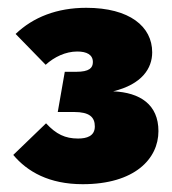

<svg xmlns="http://www.w3.org/2000/svg" viewBox="-20 -777 440 492"><path d="M201 -757C126 -757 65 -733 20 -690L97 -611C119 -631 148 -645 178 -645C202 -645 218 -637 218 -618C218 -603 209 -593 175 -593H146L128 -490H170C209 -490 223 -477 223 -453C223 -428 202 -422 180 -422C147 -422 124 -433 98 -461L14 -380C50 -337 106 -305 192 -305C325 -305 386 -370 386 -441C386 -509 339 -540 270 -543C344 -561 370 -602 370 -643C370 -709 312 -757 201 -757Z"/></svg>

Font: Fira Sans Ultra
Style: Regular
Weight: 950
Designer: Carrois Corporate & Edenspiekermann AG
Foundry: Carrois Corporate GbR & Edenspiekermann AG
Version: Version 4.203;PS 004.203;hotconv 1.0.88;makeotf.lib2.5.64775